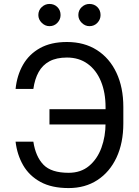

<svg xmlns="http://www.w3.org/2000/svg" viewBox="-20 -952 710 982"><path d="M532.7 -393.5V-315.3H233V-393.5ZM150.6 -227.3Q162.3 -150.6 202.4 -109.4Q242.5 -68.2 331 -68.2Q393.5 -68.2 435.5 -103.3Q477.6 -138.5 498.8 -196.4Q519.9 -254.3 519.9 -322.4V-403.4Q519.9 -478.7 496.3 -536Q472.7 -593.4 428.4 -625.5Q384.2 -657.7 322.4 -657.7Q268.5 -657.7 233 -638.5Q197.4 -619.3 177.6 -583.5Q157.7 -547.6 150.6 -497.2H59.7Q66.8 -566.8 97.8 -620.9Q128.9 -675.1 184.8 -706.1Q240.8 -737.2 322.4 -737.2Q411.2 -737.2 475.9 -695.8Q540.5 -654.5 575.6 -579.7Q610.8 -505 610.8 -404.8V-321Q610.8 -220.9 576 -146.5Q541.2 -72.1 478.3 -31.1Q415.5 9.9 331 9.9Q244.3 9.9 187 -21.5Q129.6 -52.9 98.5 -106.7Q67.5 -160.5 59.7 -227.3ZM176.1 -875Q176.1 -899.5 193.4 -915.7Q210.6 -931.8 233 -931.8Q257.5 -931.8 273.6 -915.7Q289.8 -899.5 289.8 -875Q289.8 -852.6 273.6 -835.4Q257.5 -818.2 233 -818.2Q210.6 -818.2 193.4 -835.4Q176.1 -852.6 176.1 -875ZM380.7 -875Q380.7 -899.5 397.9 -915.7Q415.1 -931.8 437.5 -931.8Q462 -931.8 478.2 -915.7Q494.3 -899.5 494.3 -875Q494.3 -852.6 478.2 -835.4Q462 -818.2 437.5 -818.2Q415.1 -818.2 397.9 -835.4Q380.7 -852.6 380.7 -875Z"/></svg>

Font: DeltaSans
Style: Regular
Weight: 400
Designer: Rasmus Andersson
Foundry: rsms
Version: Version 3.012